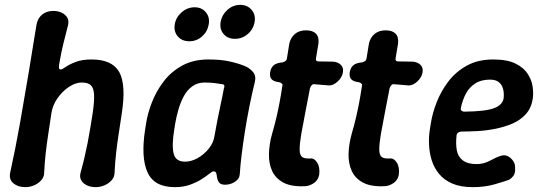

<svg xmlns="http://www.w3.org/2000/svg" viewBox="-20 -758 2241 791"><path d="M84 13Q54 13 35 -3Q16 -19 22 -47Q44 -147 62 -248.5Q80 -350 97 -452Q114 -554 130 -654Q134 -681 152.5 -697Q171 -713 200 -713Q219 -713 234.5 -705.5Q250 -698 257.5 -685Q265 -672 260 -653Q250 -616 241 -578Q232 -540 226 -506Q222 -486 223 -478.5Q224 -471 231 -472Q236 -472 251 -482.5Q266 -493 292.5 -503Q319 -513 357 -513Q442 -513 471 -461.5Q500 -410 482 -293Q476 -251 469.5 -210Q463 -169 458.5 -129Q454 -89 452 -47Q452 -29 440 -15.5Q428 -2 410.5 5.5Q393 13 374 13Q354 13 338 5.5Q322 -2 314.5 -15.5Q307 -29 312 -47Q321 -79 328 -109Q335 -139 341 -169.5Q347 -200 352 -231Q357 -262 362 -293Q369 -342 367.5 -369Q366 -396 354 -407Q342 -418 317 -418Q291 -418 264 -400Q237 -382 217 -353.5Q197 -325 192 -293Q186 -251 179.5 -210Q173 -169 168.5 -129Q164 -89 162 -47Q162 -29 150 -15.5Q138 -2 120.5 5.5Q103 13 84 13Z M700 13Q615 13 587.5 -48.5Q560 -110 578 -225L582 -250Q588 -290 605.5 -335.5Q623 -381 653.5 -421.5Q684 -462 730 -487.5Q776 -513 839 -513Q888 -513 923 -505.5Q958 -498 986 -487Q1007 -479 1021.5 -462.5Q1036 -446 1030 -421Q1018 -372 1007.5 -319.5Q997 -267 989 -216Q981 -165 975.5 -120.5Q970 -76 968 -42Q967 -21 948 -9Q929 3 908 3Q891 3 884 -4.5Q877 -12 874 -27Q873 -39 870.5 -45.5Q868 -52 860 -52Q854 -52 842 -42Q830 -32 810 -19.5Q790 -7 763 3Q736 13 700 13ZM742 -92Q768 -92 794 -106.5Q820 -121 840 -145.5Q860 -170 864 -200Q870 -233 876 -264.5Q882 -296 889 -327.5Q896 -359 902 -392Q909 -410 896 -411Q886 -413 866 -415.5Q846 -418 823 -418Q793 -418 771 -401.5Q749 -385 735.5 -358.5Q722 -332 714 -303Q706 -274 702 -250L698 -225Q687 -158 695.5 -125Q704 -92 742 -92ZM760 -588Q730 -588 712.5 -608Q695 -628 700 -658Q705 -687 728.5 -707.5Q752 -728 782 -728Q811 -728 828 -707.5Q845 -687 840 -658Q835 -628 812.5 -608Q790 -588 760 -588ZM948 -598Q918 -598 901 -618Q884 -638 889 -668Q894 -697 917 -717.5Q940 -738 970 -738Q999 -738 1016.5 -717.5Q1034 -697 1029 -668Q1024 -638 1001 -618Q978 -598 948 -598Z M1238 9Q1182 12 1149 -5Q1116 -22 1101.5 -53Q1087 -84 1088 -124Q1089 -164 1101 -207Q1111 -241 1118.5 -273Q1126 -305 1132 -337Q1138 -369 1143 -403Q1145 -409 1143 -411.5Q1141 -414 1138 -416Q1135 -418 1131 -419Q1107 -422 1098.5 -432Q1090 -442 1093 -461Q1096 -479 1107.5 -489Q1119 -499 1144 -501Q1151 -503 1156 -506.5Q1161 -510 1162 -517Q1164 -532 1167 -548Q1170 -564 1172 -579Q1178 -604 1195.5 -618.5Q1213 -633 1241 -633Q1268 -633 1281.5 -619.5Q1295 -606 1292 -579Q1290 -564 1287 -549Q1284 -534 1282 -519Q1279 -505 1292 -505Q1307 -505 1322.5 -504.5Q1338 -504 1352 -504Q1371 -503 1383.5 -491.5Q1396 -480 1393 -461Q1390 -440 1372 -423Q1354 -406 1336 -406Q1321 -407 1305.5 -408.5Q1290 -410 1275 -411Q1269 -412 1264.5 -407.5Q1260 -403 1257 -394Q1248 -347 1239 -301Q1230 -255 1221 -205Q1214 -163 1214.5 -140.5Q1215 -118 1225 -111Q1235 -104 1256 -105Q1274 -108 1286.5 -88.5Q1299 -69 1295 -38Q1291 -16 1273.5 -4Q1256 8 1238 9Z M1566 9Q1510 12 1477 -5Q1444 -22 1429.5 -53Q1415 -84 1416 -124Q1417 -164 1429 -207Q1439 -241 1446.5 -273Q1454 -305 1460 -337Q1466 -369 1471 -403Q1473 -409 1471 -411.5Q1469 -414 1466 -416Q1463 -418 1459 -419Q1435 -422 1426.5 -432Q1418 -442 1421 -461Q1424 -479 1435.5 -489Q1447 -499 1472 -501Q1479 -503 1484 -506.5Q1489 -510 1490 -517Q1492 -532 1495 -548Q1498 -564 1500 -579Q1506 -604 1523.5 -618.5Q1541 -633 1569 -633Q1596 -633 1609.5 -619.5Q1623 -606 1620 -579Q1618 -564 1615 -549Q1612 -534 1610 -519Q1607 -505 1620 -505Q1635 -505 1650.5 -504.5Q1666 -504 1680 -504Q1699 -503 1711.5 -491.5Q1724 -480 1721 -461Q1718 -440 1700 -423Q1682 -406 1664 -406Q1649 -407 1633.5 -408.5Q1618 -410 1603 -411Q1597 -412 1592.5 -407.5Q1588 -403 1585 -394Q1576 -347 1567 -301Q1558 -255 1549 -205Q1542 -163 1542.5 -140.5Q1543 -118 1553 -111Q1563 -104 1584 -105Q1602 -108 1614.5 -88.5Q1627 -69 1623 -38Q1619 -16 1601.5 -4Q1584 8 1566 9Z M1928 13Q1878 13 1844 -1.5Q1810 -16 1789 -41.5Q1768 -67 1758.5 -98Q1749 -129 1747.5 -162Q1746 -195 1751 -225L1755 -250Q1761 -290 1778.5 -335.5Q1796 -381 1826.5 -421.5Q1857 -462 1903 -487.5Q1949 -513 2012 -513Q2070 -513 2104 -496Q2138 -479 2154.5 -453Q2171 -427 2174.5 -400Q2178 -373 2175 -352Q2169 -313 2146.5 -288Q2124 -263 2091.5 -249Q2059 -235 2021.5 -227.5Q1984 -220 1947.5 -218Q1911 -216 1881 -216Q1871 -215 1866.5 -211Q1862 -207 1861 -201Q1857 -165 1862 -138.5Q1867 -112 1887 -97Q1907 -82 1944 -82Q1973 -82 1999.5 -96.5Q2026 -111 2043 -116Q2058 -121 2071 -115Q2084 -109 2093 -96.5Q2102 -84 2102 -70Q2104 -44 2094.5 -32.5Q2085 -21 2076 -17Q2057 -10 2017 1.5Q1977 13 1928 13ZM1893 -298Q1981 -299 2016 -312.5Q2051 -326 2055 -354Q2057 -375 2052.5 -392Q2048 -409 2035 -419.5Q2022 -430 1999 -430Q1962 -430 1937.5 -414Q1913 -398 1899 -371.5Q1885 -345 1878 -310Q1878 -305 1882 -301.5Q1886 -298 1893 -298Z"/></svg>

Font: Winky Sans Medium
Style: Italic
Weight: 500
Italic angle: -8.97852°
Designer: Simon Atzbach
Foundry: typofactur
Version: Version 1.205